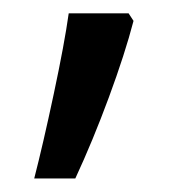

<svg xmlns="http://www.w3.org/2000/svg" viewBox="-20 -136 285 285"><path d="M170.9 -116.2 178.2 -105Q165.5 -56.2 141.6 8.5Q117.7 73.2 91.8 128.9H30.8Q43.9 78.1 59.8 3.4Q75.7 -71.3 82 -116.2Z"/></svg>

Font: f06597129
Style: Regular
Weight: 400
Foundry: Ascender Corporation
Version: Version 1.10